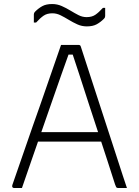

<svg xmlns="http://www.w3.org/2000/svg" viewBox="-20 -933 690 953"><path d="M147 -277H439Q447 -277 455 -277Q463 -277 470 -277L492 -287L498 -257L503 -230H158Q155 -230 152.5 -231.5Q150 -233 148.5 -235.5Q147 -238 147 -241ZM89 0Q79 0 69.5 0Q60 0 49 0Q46 0 43.5 -2Q41 -4 40.5 -7Q40 -10 41 -14Q58 -64 75.5 -113.5Q93 -163 110 -213Q127 -263 144.5 -312.5Q162 -362 179.5 -411.5Q197 -461 214 -511Q231 -561 248.5 -610.5Q266 -660 283 -710Q305 -710 329.5 -710Q354 -710 370 -710Q374 -710 376.5 -708.5Q379 -707 380 -704.5Q381 -702 382 -699Q408 -619 434 -539Q460 -459 486 -379.5Q512 -300 538 -220Q564 -140 590 -60Q595 -45 600 -30Q605 -15 610 0Q599 0 588 0Q577 0 566 0Q562 0 559.5 -1.5Q557 -3 555.5 -7Q554 -11 551 -18Q535 -68 513.5 -134.5Q492 -201 467.5 -275Q443 -349 419 -423Q395 -497 374 -562Q353 -627 337 -674L353 -662H308L324 -673Q307 -626 285.5 -565Q264 -504 239.5 -433.5Q215 -363 189 -288.5Q163 -214 137.5 -140.5Q112 -67 89 0ZM410 -848Q436 -848 453 -859.5Q470 -871 491 -894H502Q502 -885 502 -875Q502 -865 502 -854Q502 -851 501 -847.5Q500 -844 495 -839Q479 -823 460 -812.5Q441 -802 411 -802Q386 -802 364 -812Q342 -822 321.5 -834.5Q301 -847 281 -857Q261 -867 240 -867Q214 -867 197 -855.5Q180 -844 159 -821H148Q148 -830 148 -840.5Q148 -851 148 -861Q148 -863 149 -867Q150 -871 155 -876Q171 -892 190 -902.5Q209 -913 239 -913Q264 -913 286.5 -903Q309 -893 329.5 -880.5Q350 -868 369.5 -858Q389 -848 410 -848Z"/></svg>

Font: Recursive Light
Style: Regular
Weight: 300
Version: Version 1.085